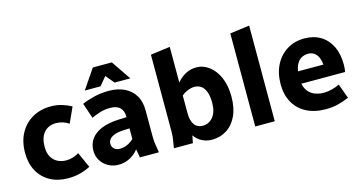

<svg xmlns="http://www.w3.org/2000/svg" viewBox="-78 -1074 2684 1425"><g transform="rotate(-15 1264.0 -361.5)"><path d="M38 -252Q38 -339 73 -403Q108 -467 169.5 -502Q231 -537 311 -537Q357 -537 396 -525Q435 -513 468 -495L414 -376Q395 -390 369 -398.5Q343 -407 315 -407Q280 -407 251.5 -391Q223 -375 206.5 -342Q190 -309 190 -257Q190 -212 207 -181.5Q224 -151 253.5 -135.5Q283 -120 321 -120Q347 -120 373 -128Q399 -136 418 -149L472 -30Q439 -12 395.5 0Q352 12 299 12Q221 12 162 -20.5Q103 -53 70.5 -112.5Q38 -172 38 -252Z M532 -138Q532 -187 558.5 -225Q585 -263 639.5 -286Q694 -309 777 -312L834 -314V-318Q834 -362 809.5 -387Q785 -412 733 -412Q691 -412 654.5 -400.5Q618 -389 589 -375L549 -493Q587 -510 641 -523.5Q695 -537 756 -537Q824 -537 875 -513Q926 -489 955 -442Q984 -395 984 -326V-125Q984 -104 985.5 -87.5Q987 -71 991 -49L999 0H853L841 -65Q816 -31 775.5 -9.5Q735 12 687 12Q645 12 610 -7Q575 -26 553.5 -59.5Q532 -93 532 -138ZM667 -155Q667 -129 684 -114.5Q701 -100 727 -100Q756 -100 784 -112.5Q812 -125 834 -147V-228L787 -226Q742 -224 716 -213.5Q690 -203 678.5 -188Q667 -173 667 -155ZM586 -585 688 -735H834L936 -585H815L761 -650L707 -585Z M1114 0 1122 -49Q1126 -71 1127.5 -87.5Q1129 -104 1129 -125V-715L1279 -735V-461Q1308 -496 1345.5 -516.5Q1383 -537 1429 -537Q1482 -537 1527 -503Q1572 -469 1599 -407.5Q1626 -346 1626 -261Q1626 -173 1597 -112Q1568 -51 1518 -19.5Q1468 12 1405 12Q1364 12 1329.5 -5.5Q1295 -23 1271 -57L1260 0ZM1279 -227Q1279 -186 1289.5 -159Q1300 -132 1319.5 -119Q1339 -106 1365 -106Q1413 -106 1444.5 -144.5Q1476 -183 1476 -253Q1476 -303 1464 -336Q1452 -369 1430 -385Q1408 -401 1379 -401Q1354 -401 1327.5 -390.5Q1301 -380 1279 -361Z M1739 0V-715L1889 -735V0Z M2002 -252Q2002 -338 2035 -402Q2068 -466 2126 -501.5Q2184 -537 2259 -537Q2331 -537 2383.5 -505Q2436 -473 2464.5 -414.5Q2493 -356 2493 -274Q2493 -257 2491.5 -242Q2490 -227 2488 -218H2109V-313H2380L2349 -272Q2349 -349 2324.5 -384.5Q2300 -420 2256 -420Q2225 -420 2200.5 -404Q2176 -388 2162 -353Q2148 -318 2148 -262Q2148 -209 2167 -175.5Q2186 -142 2219.5 -126Q2253 -110 2298 -110Q2328 -110 2360.5 -118.5Q2393 -127 2418 -140L2459 -28Q2423 -12 2378.5 0Q2334 12 2281 12Q2193 12 2130.5 -21Q2068 -54 2035 -113.5Q2002 -173 2002 -252Z"/></g></svg>

Font: Radio Canada
Style: Regular
Weight: 400
Designer: Charles Daoud, Etienne Aubert Bonn, Alexandre Saumier Demers, Jacques Le Bailly
Foundry: Radio-Canada
Version: Version 2.104;gftools[0.9.28.dev5+ged2979d]